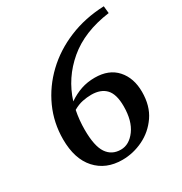

<svg xmlns="http://www.w3.org/2000/svg" viewBox="-158 -768 849 898"><g transform="rotate(-30 266.5 -319.0)"><path d="M163 -196Q163 -108 189 -69.5Q215 -31 264 -31Q309 -31 342.5 -76.5Q376 -122 376 -201Q376 -266 349 -294.5Q322 -323 271 -323Q248 -323 223.5 -318Q199 -313 173 -298Q168 -273 165.5 -247.5Q163 -222 163 -196ZM246 14Q158 14 105.5 -44Q53 -102 53 -208Q53 -297 88.5 -375.5Q124 -454 188 -515Q252 -576 339 -612Q426 -648 529 -652L533 -613Q392 -594 304.5 -520Q217 -446 183 -338Q217 -361 251 -372.5Q285 -384 325 -384Q401 -384 442.5 -337.5Q484 -291 484 -216Q484 -141 449 -90Q414 -39 359.5 -12.5Q305 14 246 14Z"/></g></svg>

Font: Source Serif 4 Semibold
Style: Italic
Weight: 600
Italic angle: -12°
Designer: Frank Grießhammer
Foundry: Adobe
Version: Version 4.005;hotconv 1.1.0;makeotfexe 2.6.0